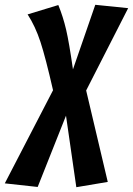

<svg xmlns="http://www.w3.org/2000/svg" viewBox="-99 -562 554 800"><path d="M260 -185 350 196 219 218 176 -80 58 217 -79 202 122 -186Q91 -322 69.5 -387.5Q48 -453 16 -502L144 -541Q164 -492 176.5 -438.5Q189 -385 205 -273L298 -542L435 -528Z"/></svg>

Font: Fira Sans Compressed SemiBold
Style: Italic
Weight: 600
Width: 1
Italic angle: -8°
Designer: bBox Type GmbH & Carrois Corporate GbR & Edenspiekermann AG
Foundry: bBox Type GmbH & Carrois Corporate GbR & Edenspiekermann AG
Version: Version 4.301